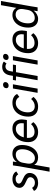

<svg xmlns="http://www.w3.org/2000/svg" viewBox="1412 -2194 1024 3887"><g transform="rotate(-90 1923.5 -250.0)"><path d="M3 -74 65 -112Q77 -86 104.5 -70.5Q132 -55 167 -55Q216 -55 248 -82Q280 -109 280 -150Q280 -177 261.5 -194.5Q243 -212 195 -232Q128 -259 96.5 -291Q65 -323 65 -365Q65 -432 114.5 -471Q164 -510 248 -510Q299 -510 340.5 -488Q382 -466 396 -431L337 -393Q324 -418 301 -431.5Q278 -445 246 -445Q204 -445 177.5 -426Q151 -407 151 -377Q151 -354 173 -335.5Q195 -317 249 -295Q309 -270 337.5 -238Q366 -206 366 -164Q366 -113 341 -73.5Q316 -34 270 -12Q224 10 164 10Q106 10 60 -14Q14 -38 3 -74Z M501 -374Q510 -428 519 -500H597Q592 -460 586 -421H588Q613 -462 658 -486Q703 -510 758 -510Q838 -510 885 -458.5Q932 -407 932 -318Q932 -225 900 -150Q868 -75 811 -32.5Q754 10 681 10Q628 10 589.5 -10Q551 -30 534 -66H531L477 242H392ZM846 -314Q846 -376 818 -409Q790 -442 737 -442Q676 -442 630 -402.5Q584 -363 573 -300L557 -209Q554 -191 554 -173Q554 -119 584.5 -87Q615 -55 667 -55Q716 -55 757 -90Q798 -125 822 -184.5Q846 -244 846 -314Z M1450 -318Q1450 -292 1443 -250L1437 -217H1077Q1076 -209 1076 -192Q1076 -128 1107.5 -95Q1139 -62 1200 -62Q1244 -62 1283.5 -80Q1323 -98 1355 -133L1395 -87Q1357 -40 1305 -15Q1253 10 1192 10Q1099 10 1044.5 -43.5Q990 -97 990 -189Q990 -283 1024.5 -356Q1059 -429 1122 -469.5Q1185 -510 1266 -510Q1353 -510 1401.5 -459Q1450 -408 1450 -318ZM1374 -323Q1374 -380 1344 -410.5Q1314 -441 1257 -441Q1198 -441 1152 -397Q1106 -353 1087 -280H1370L1371 -287Q1374 -307 1374 -323Z M1507 -187Q1507 -282 1542 -355.5Q1577 -429 1640.5 -469.5Q1704 -510 1787 -510Q1851 -510 1898 -485Q1945 -460 1965 -415L1905 -369Q1890 -403 1857.5 -422.5Q1825 -442 1784 -442Q1730 -442 1686.5 -409.5Q1643 -377 1618 -321Q1593 -265 1593 -195Q1593 -130 1625.5 -94Q1658 -58 1717 -58Q1758 -58 1796.5 -77.5Q1835 -97 1863 -131L1906 -85Q1831 10 1708 10Q1614 10 1560.5 -42.5Q1507 -95 1507 -187Z M2082 -631Q2082 -662 2101.5 -681Q2121 -700 2153 -700Q2176 -700 2191 -687.5Q2206 -675 2206 -655Q2206 -625 2186 -606Q2166 -587 2134 -587Q2111 -587 2096.5 -599Q2082 -611 2082 -631ZM2076 -500H2161L2073 0H1988Z M2321 -438H2238L2249 -500H2332L2343 -563Q2356 -636 2400 -676.5Q2444 -717 2516 -717Q2547 -717 2577.5 -707.5Q2608 -698 2621 -682L2581 -629Q2571 -639 2555 -645Q2539 -651 2522 -651Q2486 -651 2460.5 -627Q2435 -603 2428 -561L2417 -500H2560L2549 -438H2406L2329 0H2244ZM2653 -631Q2653 -662 2672.5 -681Q2692 -700 2724 -700Q2747 -700 2762 -687.5Q2777 -675 2777 -655Q2777 -625 2757 -606Q2737 -587 2705 -587Q2682 -587 2667.5 -599Q2653 -611 2653 -631ZM2647 -500H2732L2644 0H2559Z M3251 -318Q3251 -292 3244 -250L3238 -217H2878Q2877 -209 2877 -192Q2877 -128 2908.5 -95Q2940 -62 3001 -62Q3045 -62 3084.5 -80Q3124 -98 3156 -133L3196 -87Q3158 -40 3106 -15Q3054 10 2993 10Q2900 10 2845.5 -43.5Q2791 -97 2791 -189Q2791 -283 2825.5 -356Q2860 -429 2923 -469.5Q2986 -510 3067 -510Q3154 -510 3202.5 -459Q3251 -408 3251 -318ZM3175 -323Q3175 -380 3145 -410.5Q3115 -441 3058 -441Q2999 -441 2953 -397Q2907 -353 2888 -280H3171L3172 -287Q3175 -307 3175 -323Z M3309 -189Q3309 -282 3342 -355Q3375 -428 3433.5 -469Q3492 -510 3566 -510Q3613 -510 3650 -490Q3687 -470 3707 -433H3709L3763 -742H3847L3739 -126Q3737 -118 3735 -100Q3723 -34 3719 0H3641Q3646 -42 3653 -79H3651Q3621 -38 3576.5 -14Q3532 10 3485 10Q3404 10 3356.5 -43.5Q3309 -97 3309 -189ZM3667 -200 3683 -291Q3686 -311 3686 -327Q3686 -382 3655.5 -413.5Q3625 -445 3571 -445Q3522 -445 3481.5 -412Q3441 -379 3418 -321.5Q3395 -264 3395 -194Q3395 -129 3423 -93.5Q3451 -58 3503 -58Q3567 -58 3611.5 -96.5Q3656 -135 3667 -200Z"/></g></svg>

Font: Sarabun
Style: Italic
Weight: 400
Italic angle: -10°
Designer: Suppakit Chalermlarp | Katatrad Co.,Ltd.
Foundry: Cadson Demak Co.,Ltd.
Version: Version 1.000; ttfautohint (v1.6)